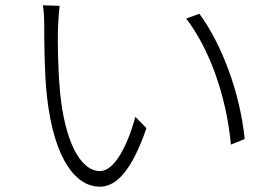

<svg xmlns="http://www.w3.org/2000/svg" viewBox="-20 -708 1040 725"><path d="M205 -686 142 -688C146 -669 147 -628 147 -607C147 -551 148 -428 157 -346C185 -95 272 -3 357 -3C417 -3 476 -59 533 -224L491 -267C461 -155 411 -62 358 -62C282 -62 225 -177 207 -357C199 -444 197 -545 199 -605C200 -629 203 -669 205 -686ZM733 -656 683 -638C769 -526 834 -351 852 -162L904 -183C886 -359 818 -540 733 -656Z"/></svg>

Font: Noto Sans JP Light
Style: Regular
Weight: 300
Designer: Ryoko NISHIZUKA (kana & ideographs); Paul D. Hunt (Latin, Greek & Cyrillic); Wenlong ZHANG (bopomofo); Sandoll Communica
Foundry: Adobe Systems Incorporated
Version: Version 1.004;PS 1.004;hotconv 1.0.82;makeotf.lib2.5.63406